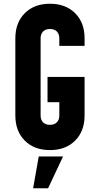

<svg xmlns="http://www.w3.org/2000/svg" viewBox="-20 -786 524 1026"><path d="M62 -169V-581Q62 -665 112.5 -715.5Q163 -766 247 -766Q331 -766 381.5 -715.5Q432 -665 432 -581V-541H297V-581Q297 -604 284 -617.5Q271 -631 247 -631Q223 -631 210 -617.5Q197 -604 197 -581V-169Q197 -146 210 -132.5Q223 -119 247 -119Q271 -119 284 -132.5Q297 -146 297 -169V-240H234V-375H432V-169Q432 -85 381.5 -34.5Q331 16 247 16Q163 16 112.5 -34.5Q62 -85 62 -169ZM157 220 187 50H317L237 220Z"/></svg>

Font: Mohave Bold
Style: Regular
Weight: 700
Designer: Gumpita Rahayu
Foundry: Tokotype
Version: Version 2.002;PS 002.002;hotconv 1.0.88;makeotf.lib2.5.64775